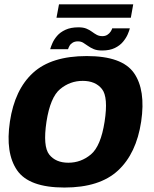

<svg xmlns="http://www.w3.org/2000/svg" viewBox="-20 -857 708 882"><path d="M276 4.5Q438 4.5 522.2 -73.8Q606.5 -152 628.5 -298.5Q650 -443.5 595.5 -521.5Q541 -599.5 378.5 -599.5Q216 -599.5 131.8 -522.5Q47.5 -445.5 25.5 -298.5Q4 -154 58.5 -74.8Q113 4.5 276 4.5ZM294 -109.5Q236 -109.5 206.2 -147Q176.5 -184.5 193.5 -298Q211 -410.5 256.5 -448Q302 -485.5 360 -485.5Q418.5 -485.5 448.2 -448.2Q478 -411 460.5 -298Q443 -185.5 397.5 -147.5Q352 -109.5 294 -109.5ZM449 -625Q484 -625 507.5 -636.5Q531 -648 545.2 -665.2Q559.5 -682.5 566.8 -699.5Q574 -716.5 576.5 -727H495.5Q494 -720.5 488.2 -711.8Q482.5 -703 473 -697Q463.5 -691 450.5 -691Q435.5 -691 424.5 -697Q413.5 -703 402.5 -711.2Q391.5 -719.5 377 -725.5Q362.5 -731.5 340.5 -731.5Q305 -731.5 280.8 -720.2Q256.5 -709 242.2 -692.2Q228 -675.5 220.8 -658.8Q213.5 -642 210.5 -631H292.5Q294.5 -637.5 299.2 -646.2Q304 -655 313.8 -661Q323.5 -667 338 -667Q352 -667 362.5 -660.5Q373 -654 384.5 -645.8Q396 -637.5 411 -631.2Q426 -625 449 -625ZM239.5 -775.5H581L592 -837H251Z"/></svg>

Font: Anybody
Style: Bold Italic
Weight: 700
Italic angle: -10°
Designer: Tyler Finck
Foundry: Etcetera Type Company
Version: Version 1.113;gftools[0.9.25]